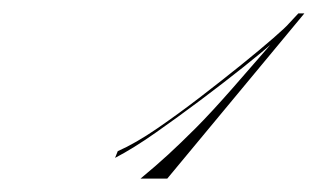

<svg xmlns="http://www.w3.org/2000/svg" viewBox="-20 -462 475 287"><path d="M152 -226 156 -236Q183 -248 215 -270Q247 -292 279.5 -317Q312 -342 340.5 -365Q369 -388 388.5 -405Q408 -422 412 -427L417 -425Q413 -420 393 -402.5Q373 -385 343.5 -361.5Q314 -338 280 -312.5Q246 -287 212.5 -263.5Q179 -240 152 -226ZM426 -442H435L230 -195H190Q213 -214 231.5 -231Q250 -248 272.5 -270.5Q295 -293 327.5 -330Q360 -367 412 -427Z"/></svg>

Font: Ballet 24pt
Style: Regular
Weight: 400
Designer: Maximiliano R. Sproviero
Foundry: Omnibus-Type
Version: Version 1.100